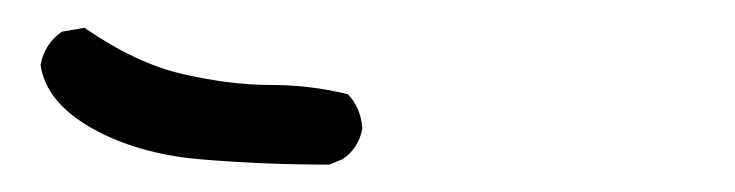

<svg xmlns="http://www.w3.org/2000/svg" viewBox="-20 -202 540 141"><path d="M221.7 -81.1Q173.8 -81.1 127.4 -85Q81.1 -88.9 47.4 -107.9Q13.7 -127 9.8 -154.3Q12.7 -169.9 25.4 -178.7L42 -181.6Q80.1 -155.3 114.7 -147.5Q149.4 -139.6 178.7 -139.6Q208 -139.6 235.4 -132.8Q245.1 -123 246.1 -107.4Q243.2 -92.8 231.4 -85Z"/></svg>

Font: JasonHandwriting2
Style: Regular
Weight: 400
Version: Version 1.05.10